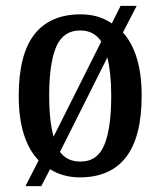

<svg xmlns="http://www.w3.org/2000/svg" viewBox="-20 -596 548 656"><path d="M112 -48Q79 -82 61.5 -137Q44 -192 44 -269Q44 -410 97.5 -478.5Q151 -547 256 -547Q317 -547 362 -516L392 -576H447L400 -485Q431 -451 447.5 -397Q464 -343 464 -269Q464 -128 410.5 -59Q357 10 253 10Q195 10 151 -18L121 40H67ZM326 -454Q301 -492 254 -492Q196 -492 172 -436Q148 -380 148 -269Q148 -184 163 -129ZM255 -44Q313 -44 336.5 -101Q360 -158 360 -268Q360 -309 356.5 -342Q353 -375 347 -400L185 -77Q209 -44 255 -44Z"/></svg>

Font: Noto Serif Armenian Condensed Medium
Style: Regular
Weight: 500
Width: 3
Designer: Monotype Design Team
Foundry: Monotype Imaging Inc.
Version: Version 2.008; ttfautohint (v1.8.4.7-5d5b)